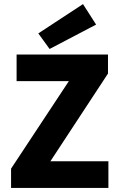

<svg xmlns="http://www.w3.org/2000/svg" viewBox="-20 -917 582 937"><path d="M34 0H509V-130H226L507 -558V-651H61V-521H316L34 -94ZM222 -678 449 -797 385 -897 167 -754Z"/></svg>

Font: Source Sans Pro
Style: Bold
Weight: 700
Designer: Paul D. Hunt
Foundry: Adobe Systems Incorporated
Version: Version 3.006;hotconv 1.0.111;makeotfexe 2.5.65597